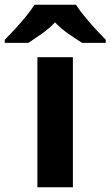

<svg xmlns="http://www.w3.org/2000/svg" viewBox="-79 -786 464 806"><path d="M227 0H78V-546H227ZM240 -766Q254 -744 276.5 -716.5Q299 -689 323 -663Q347 -637 365 -619V-606H266Q240 -622 209 -643.5Q178 -665 152 -692Q126 -665 96 -644Q66 -623 40 -606H-59V-619Q-40 -638 -16.5 -663.5Q7 -689 29.5 -716.5Q52 -744 66 -766Z"/></svg>

Font: Noto Sans Kayah Li
Style: Bold
Weight: 700
Designer: Monotype Design Team, Sérgio Martins
Foundry: Monotype Imaging Inc.
Version: Version 2.002; ttfautohint (v1.8.4.7-5d5b)